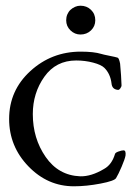

<svg xmlns="http://www.w3.org/2000/svg" viewBox="-20 -639 469 673"><path d="M212 -568Q212 -579 216 -588.5Q220 -598 227 -604.5Q234 -611 243 -615Q252 -619 262 -619Q284 -619 299 -604.5Q314 -590 314 -568Q314 -547 299 -532.5Q284 -518 262 -518Q242 -518 227 -532.5Q212 -547 212 -568ZM263 -458Q309 -458 335 -450Q341 -448 363.5 -443.5Q386 -439 392 -437Q397 -436 401 -416Q405 -373 406 -340Q406 -335 401.5 -329Q397 -323 393 -324Q373 -326 371 -346Q367 -380 346 -401Q335 -412 306.5 -419.5Q278 -427 247 -427Q176 -427 135.5 -370Q95 -313 95 -239Q95 -154 140 -89Q185 -24 261 -21Q300 -20 345 -47Q372 -62 383 -99Q384 -104 395.5 -108Q407 -112 413 -112Q422 -112 420 -94Q418 -82 406.5 -55Q395 -28 387 -15Q382 -5 332.5 4.5Q283 14 239 14Q147 14 79.5 -56Q12 -126 12 -222Q12 -322 86.5 -390Q161 -458 263 -458Z"/></svg>

Font: EB Garamond
Style: SC
Weight: 400
Version: Version 000.010